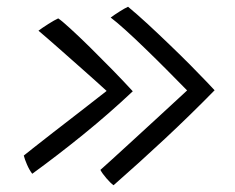

<svg xmlns="http://www.w3.org/2000/svg" viewBox="-20 -615 696 569"><path d="M308 -563Q318 -570.5 333.8 -580.5Q349.5 -590.5 359.5 -595Q385.5 -573.5 417.8 -543.8Q450 -514 483 -482.2Q516 -450.5 544.5 -421.8Q573 -393 592 -373Q611 -353 616 -347.5Q545 -275 469.2 -204.2Q393.5 -133.5 316.5 -66Q307.5 -72.5 295.2 -86.8Q283 -101 277.5 -111.5Q283 -116 309 -139.8Q335 -163.5 373.2 -198.5Q411.5 -233.5 453.8 -272.5Q496 -311.5 534.5 -347Q507 -375 474.8 -407.5Q442.5 -440 410.2 -471.2Q378 -502.5 351 -526.8Q324 -551 308 -563ZM94 -524Q104.5 -532 123 -543.8Q141.5 -555.5 152.5 -560.5Q162 -554.5 187.5 -531.2Q213 -508 245.8 -475.8Q278.5 -443.5 312.5 -408.8Q346.5 -374 373.5 -344.5Q303.5 -278.5 227 -216.5Q150.5 -154.5 75.5 -100Q66.5 -112 59.8 -127.8Q53 -143.5 50.5 -154Q53.5 -156.5 77.5 -175.5Q101.5 -194.5 138.2 -223Q175 -251.5 216.8 -283.8Q258.5 -316 296 -345.5Q265.5 -373.5 226.2 -408.2Q187 -443 151.2 -474.5Q115.5 -506 94 -524Z"/></svg>

Font: Grandstander Light
Style: Regular
Weight: 300
Designer: Tyler Finck
Foundry: Etcetera Type Co
Version: Version 1.200; ttfautohint (v1.8.3)